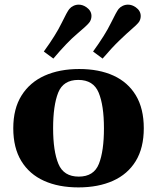

<svg xmlns="http://www.w3.org/2000/svg" viewBox="-20 -792 676 826"><path d="M37.1 -240.2Q37.1 -324.7 72.8 -381.3Q108.4 -438 172.1 -466.6Q235.8 -495.1 320.8 -495.1Q406.2 -495.1 468.5 -466.6Q530.8 -438 564.7 -381.3Q598.6 -324.7 598.6 -240.2Q598.6 -155.8 564 -99.1Q529.3 -42.5 466.1 -14.2Q402.8 14.2 317.4 14.2Q231.9 14.2 169.2 -14.2Q106.4 -42.5 71.8 -99.1Q37.1 -155.8 37.1 -240.2ZM208.5 -240.2Q208.5 -142.1 231.2 -87.2Q253.9 -32.2 318.8 -32.2Q383.8 -32.2 405.5 -87.2Q427.2 -142.1 427.2 -240.2Q427.2 -338.4 404.5 -393.3Q381.8 -448.2 316.9 -448.2Q252 -448.2 230.2 -393.1Q208.5 -337.9 208.5 -240.2ZM421.4 -540 380.4 -570.3Q432.1 -641.6 456.5 -691.7Q481 -741.7 490.2 -753.4Q497.1 -761.7 507.8 -766.8Q518.6 -772 530.8 -772Q547.9 -772 564 -760.7Q585.4 -745.6 585.4 -722.7Q585.4 -714.4 582.5 -706.5Q579.6 -698.7 574.2 -692.9Q567.9 -685.1 546.9 -667Q525.9 -648.9 493.7 -617.9Q461.4 -586.9 421.4 -540ZM209.5 -540 168.5 -570.3Q220.2 -641.6 244.6 -691.9Q269 -742.2 278.3 -753.4Q285.2 -761.7 295.9 -766.8Q306.6 -772 318.8 -772Q335.9 -772 352.1 -760.7Q373.5 -745.6 373.5 -723.1Q373.5 -714.8 370.6 -706.8Q367.7 -698.7 362.3 -692.9Q353 -681.2 311 -645.8Q269 -610.4 209.5 -540Z"/></svg>

Font: Gelasio
Style: Regular
Weight: 400
Designer: Eben Sorkin
Foundry: Eben Sorkin
Version: Version 1.008